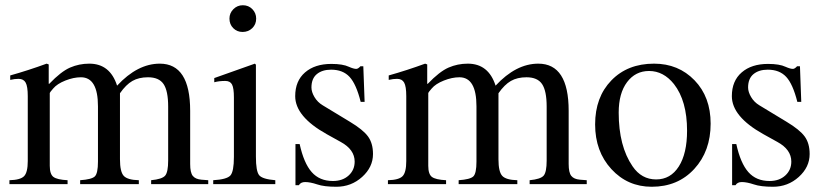

<svg xmlns="http://www.w3.org/2000/svg" viewBox="-20 -703 3152 733"><path d="M775 0H557V-15Q599 -19 610.5 -32.5Q622 -46 622 -90V-296Q622 -356 604.5 -382Q587 -408 545 -408Q510 -408 485.5 -394Q461 -380 438 -347V-95Q438 -47 452.5 -31.5Q467 -16 510 -15V0H286V-15Q330 -18 342 -29.5Q354 -41 354 -86V-297Q354 -408 289 -408Q261 -408 229.5 -395.5Q198 -383 183 -365Q170 -350 170 -348V-70Q170 -38 184 -27.5Q198 -17 238 -15V0H16V-15Q58 -16 72 -30.5Q86 -45 86 -88V-336Q86 -373 78 -387.5Q70 -402 51 -402Q36 -402 19 -398V-415Q87 -434 158 -460L166 -457V-383H168Q213 -430 247.5 -445Q282 -460 321 -460Q400 -460 427 -376Q505 -460 590 -460Q706 -460 706 -280V-77Q706 -44 716 -31.5Q726 -19 749 -17L775 -15Z M958 -632Q958 -610 943 -595.5Q928 -581 906 -581Q885 -581 870.5 -595.5Q856 -610 856 -632Q856 -653 871 -668Q886 -683 907 -683Q929 -683 943.5 -668Q958 -653 958 -632ZM1031 0H794V-15Q846 -18 859.5 -33Q873 -48 873 -104V-331Q873 -366 866 -380Q859 -394 840 -394Q816 -394 798 -389V-405L953 -460L957 -456V-105Q957 -49 969.5 -34Q982 -19 1031 -15Z M1212 -301 1316 -238Q1366 -208 1385 -182Q1404 -156 1404 -115Q1404 -65 1362.5 -27.5Q1321 10 1264 10Q1217 10 1191 1Q1164 -8 1145 -8Q1128 -8 1121 4H1108V-153H1124Q1140 -80 1170 -46Q1200 -12 1251 -12Q1288 -12 1311 -33Q1334 -54 1334 -86Q1334 -132 1281 -161L1227 -191Q1107 -258 1107 -336Q1107 -394 1144.5 -426.5Q1182 -459 1245 -459Q1289 -459 1312 -448Q1330 -440 1340 -440Q1347 -440 1356 -450H1367L1372 -314H1357Q1340 -382 1314.5 -409.5Q1289 -437 1244 -437Q1210 -437 1189.5 -420Q1169 -403 1169 -369Q1169 -352 1180.5 -332.5Q1192 -313 1212 -301Z M2220 0H2002V-15Q2044 -19 2055.5 -32.5Q2067 -46 2067 -90V-296Q2067 -356 2049.5 -382Q2032 -408 1990 -408Q1955 -408 1930.5 -394Q1906 -380 1883 -347V-95Q1883 -47 1897.5 -31.5Q1912 -16 1955 -15V0H1731V-15Q1775 -18 1787 -29.5Q1799 -41 1799 -86V-297Q1799 -408 1734 -408Q1706 -408 1674.5 -395.5Q1643 -383 1628 -365Q1615 -350 1615 -348V-70Q1615 -38 1629 -27.5Q1643 -17 1683 -15V0H1461V-15Q1503 -16 1517 -30.5Q1531 -45 1531 -88V-336Q1531 -373 1523 -387.5Q1515 -402 1496 -402Q1481 -402 1464 -398V-415Q1532 -434 1603 -460L1611 -457V-383H1613Q1658 -430 1692.5 -445Q1727 -460 1766 -460Q1845 -460 1872 -376Q1950 -460 2035 -460Q2151 -460 2151 -280V-77Q2151 -44 2161 -31.5Q2171 -19 2194 -17L2220 -15Z M2693 -231Q2693 -126 2630.5 -58Q2568 10 2468 10Q2376 10 2314 -57.5Q2252 -125 2252 -228Q2252 -332 2314 -396Q2376 -460 2477 -460Q2570 -460 2631.5 -396.5Q2693 -333 2693 -231ZM2603 -204Q2603 -318 2553 -382Q2513 -432 2458 -432Q2406 -432 2374 -389.5Q2342 -347 2342 -273Q2342 -145 2395 -68Q2429 -18 2485 -18Q2540 -18 2571.5 -67.5Q2603 -117 2603 -204Z M2879 -301 2983 -238Q3033 -208 3052 -182Q3071 -156 3071 -115Q3071 -65 3029.5 -27.5Q2988 10 2931 10Q2884 10 2858 1Q2831 -8 2812 -8Q2795 -8 2788 4H2775V-153H2791Q2807 -80 2837 -46Q2867 -12 2918 -12Q2955 -12 2978 -33Q3001 -54 3001 -86Q3001 -132 2948 -161L2894 -191Q2774 -258 2774 -336Q2774 -394 2811.5 -426.5Q2849 -459 2912 -459Q2956 -459 2979 -448Q2997 -440 3007 -440Q3014 -440 3023 -450H3034L3039 -314H3024Q3007 -382 2981.5 -409.5Q2956 -437 2911 -437Q2877 -437 2856.5 -420Q2836 -403 2836 -369Q2836 -352 2847.5 -332.5Q2859 -313 2879 -301Z"/></svg>

Font: STIX Math
Style: Regular
Weight: 400
Designer: MicroPress Inc., with final additions and corrections provided by Coen Hoffman, Elsevier (retired)
Version: Version 1.1.1